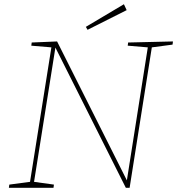

<svg xmlns="http://www.w3.org/2000/svg" viewBox="-20 -888 838 908"><path d="M586 -687 798 -692 796 -677 698 -664 593 0H575L242 -663L141 -28L235 -15L233 0H22L24 -15L122 -28L223 -664L128 -672L130 -687L250 -692L580 -35L679 -664L584 -672ZM579 -840 394 -747 386 -761 566 -868Z"/></svg>

Font: Bitter Pro Thin
Style: Italic
Weight: 250
Italic angle: -9°
Designer: Sol Matas, and Bitter project Authors
Foundry: Sol Matas
Version: Version 1.010